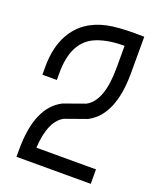

<svg xmlns="http://www.w3.org/2000/svg" viewBox="-135 -803 724 884"><g transform="rotate(20 227.0 -360.5)"><path d="M417.5 0H53.7V-35.6Q53.7 -244.1 168 -302.7Q169.9 -303.7 272.9 -340.3Q346.7 -379.9 346.7 -543.5V-650.4Q255.9 -650.4 198.7 -622.6Q107.4 -576.7 107.4 -431.6V-396H36.6V-434.1Q36.6 -530.8 73.2 -595.7Q124.5 -687 238.3 -710.9Q289.1 -721.2 369.6 -721.2L417.5 -720.7V-543.5Q417.5 -335.4 303.7 -276.4L198.2 -238.8Q133.3 -204.1 125.5 -70.8H417.5Z"/></g></svg>

Font: Greenwashing Machine
Style: Regular
Weight: 400
Designer: Tup Wanders
Foundry: Free font, DO NOT SELL
Version: Version 1.00;August 10, 2023;FontCreator 11.5.0.2430 64-bit